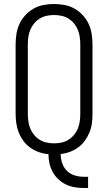

<svg xmlns="http://www.w3.org/2000/svg" viewBox="-20 -763 540 959"><path d="M398 176Q375 176 352 172Q329 168 308.5 158Q288 148 271 132Q254 116 243 95.5Q232 75 227 52.5Q222 30 222 7Q198 5 175 -3Q152 -11 132 -25Q112 -39 97.5 -58.5Q83 -78 74 -100.5Q65 -123 61.5 -147Q58 -171 58 -195V-540Q58 -566 62 -592.5Q66 -619 77 -643Q88 -667 106.5 -687Q125 -707 148 -720Q171 -733 197.5 -738Q224 -743 250 -743Q276 -743 302.5 -738Q329 -733 352 -720Q375 -707 393.5 -687Q412 -667 423 -643Q434 -619 438 -592.5Q442 -566 442 -540V-195Q442 -171 439 -147.5Q436 -124 427 -102Q418 -80 404 -60.5Q390 -41 371 -27Q352 -13 329 -4.5Q306 4 283 6Q283 29 290.5 51.5Q298 74 314 90Q330 106 352.5 113Q375 120 398 120H420V176ZM250 -47Q269 -47 287.5 -51Q306 -55 322 -65Q338 -75 350 -89.5Q362 -104 369 -121.5Q376 -139 378.5 -157.5Q381 -176 381 -195V-540Q381 -559 378.5 -577.5Q376 -596 369 -613.5Q362 -631 350 -645.5Q338 -660 322 -670Q306 -680 287.5 -684Q269 -688 250 -688Q231 -688 212.5 -684Q194 -680 178 -670Q162 -660 150 -645.5Q138 -631 131 -613.5Q124 -596 121.5 -577.5Q119 -559 119 -540V-195Q119 -176 121.5 -157.5Q124 -139 131 -121.5Q138 -104 150 -89.5Q162 -75 178 -65Q194 -55 212.5 -51Q231 -47 250 -47Z"/></svg>

Font: Iosevka Light
Style: Regular
Weight: 300
Monospace: yes
Designer: Belleve Invis
Foundry: Belleve Invis
Version: Version 32.5.0; ttfautohint (v1.8.4)